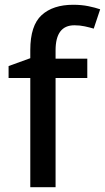

<svg xmlns="http://www.w3.org/2000/svg" viewBox="-20 -785 440 805"><path d="M346 -458H213V0H107V-458H16V-508L107 -541V-575Q107 -678 154.5 -721.5Q202 -765 287 -765Q322 -765 351 -759Q380 -753 400 -746L373 -665Q356 -670 335.5 -674.5Q315 -679 292 -679Q213 -679 213 -574V-539H346Z"/></svg>

Font: Noto Sans Kannada Medium
Style: Regular
Weight: 500
Designer: Jelle Bosma - Monotype Design Team
Foundry: Monotype Imaging Inc.
Version: Version 2.005; ttfautohint (v1.8.4.7-5d5b)